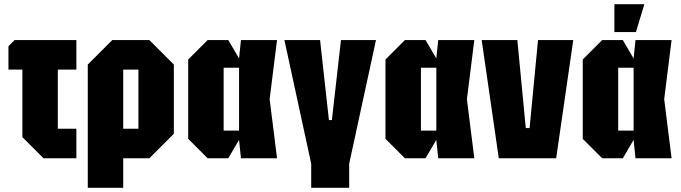

<svg xmlns="http://www.w3.org/2000/svg" viewBox="-20 -750 3227 910"><path d="M86 -100V-420H20V-531L49 -560H342V-420H254V-140H342V0H186Z M396 140V-444L512 -560H688L804 -444V-116L688 0H564V140ZM636 -420H564V-140H636Z M964 0 872 -92V-468L964 -560H1062L1113 -473L1122 -560H1293L1258 -280L1293 0H1122L1113 -87L1062 0ZM1040 -131H1113V-429H1040Z M1455 26 1328 -560H1497L1539 -181H1553L1596 -560H1762L1635 26V140H1455Z M1899 0 1807 -92V-468L1899 -560H1997L2048 -473L2057 -560H2228L2193 -280L2228 0H2057L2048 -87L1997 0ZM1975 -131H2048V-429H1975Z M2344 0 2263 -560H2432L2472 -143H2490L2530 -560H2697L2616 0Z M2834 0 2742 -92V-468L2834 -560H2932L2983 -473L2992 -560H3163L3128 -280L3163 0H2992L2983 -87L2932 0ZM2910 -131H2983V-429H2910ZM2892 -598V-730H3034L2994 -598Z"/></svg>

Font: Tektur Condensed
Style: Bold
Weight: 700
Width: 3
Designer: Adam Jagosz
Foundry: Adam Jagosz
Version: Version 1.005;gftools[0.9.30]